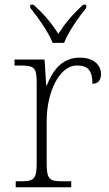

<svg xmlns="http://www.w3.org/2000/svg" viewBox="-20 -786 459 806"><path d="M201 -606H249C266 -651 311 -715 342 -753V-766H329C281 -722 255 -690 225 -644C195 -690 169 -722 121 -766H107V-753C138 -715 184 -651 201 -606ZM46 0H279V-25H246C189 -25 176 -30 176 -100V-280C176 -393 226 -511 303 -511C347 -511 368 -492 368 -434C393 -434 404 -452 404 -475C404 -515 371 -544 315 -544C236 -544 200 -485 176 -427H174L167 -536H41V-511H56C123 -511 134 -506 134 -439V-101C134 -30 120 -25 64 -25H46Z"/></svg>

Font: Noto Serif Devanagari ExtraLight
Style: Regular
Weight: 200
Designer: Universal Thirst, Indian Type Foundry and the Monotype Design Team
Foundry: Monotype Imaging Inc.
Version: Version 2.004